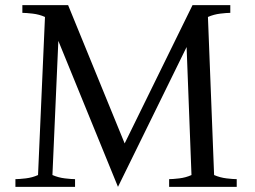

<svg xmlns="http://www.w3.org/2000/svg" viewBox="-20 -727 991 747"><path d="M439 0 207 -568 184 -46Q207 -36 232.5 -33Q258 -30 272 -30V0H40V-30Q54 -30 80 -33Q106 -36 128 -46L155 -661Q133 -671 107 -674Q81 -677 67 -677V-707H245L465 -169L729 -707H876V-677Q862 -677 837 -674Q812 -671 789 -661L813 -46Q836 -36 861.5 -33Q887 -30 901 -30V0H638V-30Q652 -30 677.5 -33Q703 -36 725 -46L706 -544Z"/></svg>

Font: Joan
Style: Regular
Weight: 400
Designer: Paolo Biagini
Version: Version 1.001; ttfautohint (v1.8.4.7-5d5b);gftools[0.9.30]